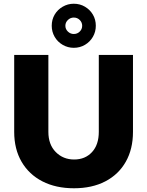

<svg xmlns="http://www.w3.org/2000/svg" viewBox="-20 -995 789 1028"><path d="M239 -289Q239 -221 278.5 -181Q318 -141 377 -141Q436 -141 472.5 -180.5Q509 -220 509 -289V-701H692V-289Q692 -197 653.5 -129Q615 -61 544 -24Q473 13 376 13Q279 13 207 -24Q135 -61 95.5 -129Q56 -197 56 -289V-701H239ZM375 -975Q408 -975 435 -959Q462 -943 477.5 -916.5Q493 -890 493 -857Q493 -825 477.5 -798Q462 -771 435 -755Q408 -739 375 -739Q343 -739 315.5 -755Q288 -771 272.5 -798Q257 -825 257 -857Q257 -890 272.5 -916.5Q288 -943 315.5 -959Q343 -975 375 -975ZM375 -901Q357 -901 343.5 -888Q330 -875 330 -857Q330 -839 343.5 -826Q357 -813 375 -813Q394 -813 407 -826Q420 -839 420 -857Q420 -875 407 -888Q394 -901 375 -901Z"/></svg>

Font: Alexandria
Style: Bold
Weight: 700
Designer: Mohamed Gaber
Foundry: Kief Type Foundry
Version: Version 5.100